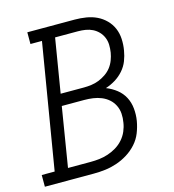

<svg xmlns="http://www.w3.org/2000/svg" viewBox="-122 -826 831 918"><g transform="rotate(-15 293.5 -367.5)"><path d="M-13 0V-58H51L154 -677H97V-735H332Q360 -735 388 -730.5Q416 -726 440 -714.5Q464 -703 483 -684Q502 -665 512.5 -640.5Q523 -616 524.5 -587.5Q526 -559 521 -531Q517 -506 507.5 -481.5Q498 -457 480 -436.5Q462 -416 439 -402Q416 -388 391 -380Q419 -369 442 -351Q465 -333 478.5 -307.5Q492 -282 495 -251Q498 -220 493 -190Q488 -161 477 -133Q466 -105 445.5 -82Q425 -59 398.5 -42.5Q372 -26 343.5 -16.5Q315 -7 286.5 -3.5Q258 0 229 0ZM290 -410Q308 -410 327 -412.5Q346 -415 364 -422Q382 -429 399 -440.5Q416 -452 428 -467.5Q440 -483 447 -501.5Q454 -520 457 -538Q460 -557 459.5 -576Q459 -595 452 -612Q445 -629 432.5 -642Q420 -655 404 -663Q388 -671 369.5 -674Q351 -677 332 -677H219L175 -410ZM229 -58Q251 -58 272.5 -60.5Q294 -63 315.5 -70Q337 -77 357 -89Q377 -101 392.5 -118.5Q408 -136 417 -157Q426 -178 429 -199Q433 -221 431.5 -243Q430 -265 420.5 -284Q411 -303 395.5 -316.5Q380 -330 360.5 -338Q341 -346 319.5 -349Q298 -352 276 -352H165L117 -58Z"/></g></svg>

Font: Iosevka Curly Slab LtExObl
Style: Regular
Weight: 300
Width: 7
Italic angle: -9°
Monospace: yes
Designer: Belleve Invis
Foundry: Belleve Invis
Version: Version 11.1.0; ttfautohint (v1.8.3)